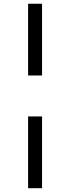

<svg xmlns="http://www.w3.org/2000/svg" viewBox="-20 -783 375 1014"><path d="M128.4 -384.3V-763.2H202.1V-384.3ZM128.4 210.9V-168H202.1V210.9Z"/></svg>

Font: Comme
Style: Regular
Weight: 400
Designer: Vernon Adams
Foundry: Vernon Adams
Version: Version 1.000;gftools[0.9.27]